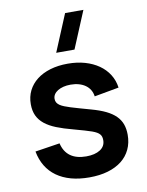

<svg xmlns="http://www.w3.org/2000/svg" viewBox="-90 -866 722 945"><g transform="rotate(-10 271.0 -393.5)"><path d="M316.2 -617.5H224.8L301.9 -802.5H393.4ZM279.9 14.8Q331.7 14.8 372.6 2.8Q413.5 -9.2 442.1 -31.7Q470.8 -54.2 486 -86.6Q501.3 -118.9 501.3 -159.5Q501.3 -189.2 492.8 -212.5Q484.2 -235.9 465.7 -254.2Q447.1 -272.6 417.6 -287Q388.1 -301.3 345.7 -313Q314.8 -321.6 290 -328.7Q265.2 -335.8 247.4 -341.3Q231.3 -346.5 218.3 -351.5Q205.3 -356.6 196.3 -362.6Q187.3 -368.7 182.4 -376.5Q177.5 -384.4 177.5 -395.3Q177.5 -407.8 184.1 -417.9Q190.8 -428.1 202.6 -435.3Q214.5 -442.6 230.9 -446.8Q247.3 -450.9 266.9 -450.9Q289.2 -450.9 308 -445.6Q326.8 -440.2 340.7 -430.3Q354.7 -420.4 363.3 -406Q371.9 -391.6 374.3 -373.5L497.3 -395.7Q492.3 -432.3 473.7 -461.7Q455.1 -491.1 425.4 -511.8Q395.7 -532.5 356.6 -543.8Q317.6 -555 270.8 -555Q222.6 -555 183.2 -543.2Q143.9 -531.4 116 -509.7Q88.2 -488 72.9 -457.7Q57.7 -427.3 57.7 -389.8Q57.7 -356.9 68.9 -332.7Q80.2 -308.4 103 -290Q125.8 -271.6 160.4 -257.8Q195 -244 242.2 -231.7Q273.6 -223.2 296.1 -216.6Q318.6 -210 332.1 -205.2Q346.1 -200.1 354.9 -195Q363.7 -189.9 368.9 -183.8Q374.2 -177.6 376.2 -170.4Q378.2 -163.2 378.2 -153.8Q378.2 -123.4 352.1 -106.5Q326.1 -89.7 282.4 -89.7Q233.5 -89.7 203.5 -111.3Q173.6 -132.9 163.6 -175.8L40 -156.7Q47.8 -115.5 67.1 -83.5Q86.5 -51.5 117.1 -29.6Q147.7 -7.7 188.6 3.6Q229.5 14.8 279.9 14.8Z"/></g></svg>

Font: Vela Sans GX ExtLt
Style: Regular
Weight: 200
Designer: Principal design: Mikhail Sharanda - project Manrope.
Design modification: Ravid Balaliev
Foundry: Mikhail Sharanda
Version: Version 1.001